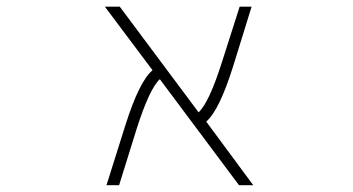

<svg xmlns="http://www.w3.org/2000/svg" viewBox="-20 -544 1040 566"><path d="M726.6 2H684.6L451.2 -310.5Q420.9 -283.2 382.8 -164.1L331.1 2H293.9L349.6 -174.8Q390.6 -304.7 429.7 -336.9L289.1 -524.4H333L565.4 -212.9Q595.7 -240.2 633.8 -359.4L686.5 -524.4H721.7L667 -347.7Q626 -217.8 587.9 -185.5Z"/></svg>

Font: GenEi Gothic M ExtraLight
Style: Regular
Weight: 200
Designer: o_tamon (Modified); [Source Han Sans]
Ryoko NISHIZUKA  (kana & ideographs); Paul D. Hunt (Latin, Greek & Cyrillic); Wenl
Version: Version 1.1a;Original Version 1.004